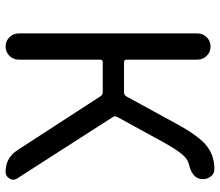

<svg xmlns="http://www.w3.org/2000/svg" viewBox="-70 -717 787 687"><g transform="rotate(90 323.5 -373.5)"><path d="M398.4 -399.4Q393.6 -390.6 399.4 -382.8L618.2 -42Q623 -35.2 623 -27.3Q623 -20.5 619.1 -14.6Q611.3 0 594.7 0Q544.9 0 517.6 -42L324.2 -339.8Q319.3 -347.7 309.6 -347.7H203.1Q193.4 -347.7 193.4 -337.9V-46.9Q193.4 -27.3 179.7 -13.7Q166 0 146.5 0Q127 0 113.3 -13.7Q99.6 -27.3 99.6 -46.9V-686.5Q99.6 -706.1 113.3 -719.7Q127 -733.4 146.5 -733.4Q166 -733.4 179.7 -719.7Q193.4 -706.1 193.4 -686.5V-433.6Q193.4 -423.8 203.1 -423.8H310.5Q320.3 -423.8 325.2 -432.6L422.9 -611.3Q465.8 -690.4 501 -718.8Q536.1 -747.1 585 -747.1Q603.5 -747.1 613.3 -731.4Q621.1 -719.7 621.1 -706.1Q621.1 -701.2 620.1 -696.3Q614.3 -667 568.4 -656.2Q549.8 -652.3 532.7 -632.3Q515.6 -612.3 489.3 -565.4Z"/></g></svg>

Font: irohamaru Regular
Style: Regular
Weight: 400
Designer: [Source Han Sans]
Ryoko NISHIZUKA  (kana & ideographs); Paul D. Hunt (Latin, Greek & Cyrillic); Wenlong ZHANG  (bopomofo
Version: Version 1.00